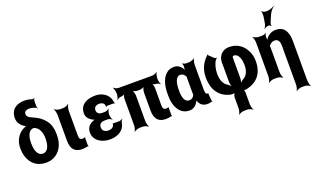

<svg xmlns="http://www.w3.org/2000/svg" viewBox="-102 -1412 3743 2269"><g transform="rotate(-20 1769.5 -277.0)"><path d="M283 -660C312 -660 338 -652 360 -643C367 -640 377 -630 380 -625L383 -627C379 -633 373 -645 373 -654V-725C373 -734 379 -748 385 -752L382 -755C378 -752 363 -750 356 -752C327 -761 300 -768 262 -768C164 -768 86 -721 86 -610C86 -548 124 -508 168 -483C173 -480 182 -475 187 -475L188 -479C183 -479 174 -476 168 -474C151 -468 135 -459 120 -449C67 -412 25 -347 25 -259V-249C25 -212 31 -178 41 -146C71 -55 142 10 256 10C292 10 325 3 353 -10C434 -49 486 -132 486 -256V-266C486 -335 470 -392 436 -438C402 -484 353 -520 288 -547C273 -553 262 -559 252 -564C236 -575 220 -588 220 -613C220 -648 251 -660 283 -660ZM252 -426H258C259 -426 260 -425 260 -425C310 -408 345 -350 345 -272V-262C345 -181 322 -104 256 -104C241 -104 227 -108 216 -116C182 -141 166 -195 166 -262V-272C166 -351 190 -423 252 -426Z M710 5C736 5 757 2 776 -3C780 -5 788 -3 791 0L792 -3C790 -6 787 -15 787 -20V-105C787 -110 790 -115 792 -118L789 -120C787 -118 784 -113 780 -113L774 -112L756 -110C727 -110 715 -125 715 -165V-478C715 -502 726 -539 736 -552L733 -554C721 -542 686 -528 664 -528H625C603 -528 567 -542 555 -554L554 -552C563 -539 574 -502 574 -478V-150C574 -47 618 5 710 5Z M1077 -96C1041 -96 1003 -114 1003 -160C1003 -210 1037 -223 1078 -223H1113C1129 -223 1156 -210 1164 -199L1166 -202C1158 -213 1148 -247 1148 -269V-272C1148 -293 1158 -327 1166 -338L1164 -341C1156 -330 1130 -317 1114 -317H1079C1044 -317 1013 -332 1013 -373C1013 -380 1014 -387 1016 -394C1025 -419 1049 -431 1078 -431C1104 -431 1134 -422 1143 -395C1145 -389 1147 -372 1146 -367L1149 -366C1151 -370 1157 -376 1162 -376H1243C1248 -376 1255 -371 1257 -368L1260 -371C1257 -375 1252 -382 1252 -388C1250 -409 1245 -427 1237 -444C1207 -503 1146 -538 1067 -538C1038 -538 1012 -535 988 -528C927 -511 872 -471 872 -384C872 -337 903 -304 939 -284C950 -277 969 -270 979 -269V-273C969 -274 950 -268 938 -262C894 -242 862 -207 862 -149C862 -124 866 -101 877 -82C910 -21 981 10 1066 10C1117 10 1164 -6 1197 -30C1224 -50 1248 -81 1255 -126C1257 -142 1269 -162 1277 -170L1275 -173C1267 -165 1248 -156 1235 -156H1155C1153 -156 1153 -158 1152 -159L1150 -157C1151 -156 1152 -153 1152 -151C1147 -111 1113 -96 1077 -96Z M1760 9C1786 9 1807 6 1826 0C1830 -2 1838 0 1841 3L1842 0C1840 -3 1837 -12 1837 -17V-105C1837 -108 1839 -111 1840 -113L1838 -115C1837 -114 1835 -110 1833 -110C1825 -108 1816 -107 1806 -107C1776 -107 1765 -122 1765 -162V-379C1765 -399 1756 -433 1745 -444L1742 -441C1751 -430 1777 -421 1794 -421C1810 -421 1835 -409 1844 -398L1846 -401C1838 -412 1829 -443 1829 -464V-478C1829 -502 1839 -539 1848 -552L1847 -554C1836 -542 1804 -528 1783 -528H1362C1341 -528 1310 -542 1299 -554L1297 -552C1306 -539 1317 -502 1317 -478V-464C1317 -444 1307 -412 1299 -401L1302 -398C1311 -409 1336 -421 1352 -421C1368 -421 1396 -430 1405 -441L1402 -444C1391 -433 1382 -398 1382 -378V-50C1382 -26 1371 11 1362 24L1363 26C1375 14 1410 0 1433 0H1471C1494 0 1529 14 1541 26L1542 24C1533 11 1523 -26 1523 -50V-371C1523 -395 1512 -435 1499 -447L1497 -445C1507 -432 1539 -421 1559 -421H1587C1607 -421 1640 -432 1650 -445L1648 -447C1635 -435 1624 -395 1624 -371V-147C1624 -44 1668 9 1760 9Z M2323 -107 2325 -104 2322 -106C2302 -109 2299 -140 2299 -171V-478C2299 -502 2309 -539 2318 -552L2317 -554C2305 -542 2269 -528 2246 -528H2208C2195 -528 2173 -537 2166 -545L2164 -542C2169 -535 2174 -510 2172 -497C2170 -482 2168 -458 2171 -446L2175 -447C2172 -457 2163 -475 2155 -486C2133 -516 2104 -538 2058 -538C2029 -538 2002 -531 1981 -518C1912 -475 1880 -382 1880 -260V-250C1880 -212 1883 -177 1891 -145C1912 -59 1964 10 2057 10C2106 10 2138 -14 2160 -48C2168 -59 2176 -77 2177 -87H2173C2172 -77 2179 -58 2185 -47C2204 -11 2236 10 2285 10C2304 10 2318 8 2332 2C2336 1 2343 2 2346 4L2348 0C2346 -1 2342 -8 2342 -13L2334 -102C2333 -105 2335 -108 2336 -110L2334 -112C2333 -111 2332 -107 2330 -107ZM2161 -360V-171C2161 -165 2162 -159 2162 -153C2162 -153 2162 -149 2163 -149V-153C2162 -153 2161 -149 2161 -149C2148 -121 2130 -104 2097 -104C2038 -104 2021 -172 2021 -250V-260C2021 -341 2037 -424 2098 -424C2127 -424 2145 -408 2157 -384C2158 -382 2163 -373 2164 -374L2163 -378C2162 -377 2161 -363 2161 -360Z M2542 -477 2487 -529C2485 -531 2483 -538 2482 -541H2478C2479 -538 2477 -532 2474 -529C2461 -518 2448 -505 2437 -490C2399 -441 2371 -377 2371 -291C2371 -129 2447 -34 2570 -2C2587 2 2625 3 2636 -5L2634 -8C2622 -1 2611 31 2611 50V183C2611 207 2600 244 2591 257L2592 259C2604 247 2639 233 2662 233H2700C2723 233 2758 247 2770 259L2771 257C2762 244 2752 207 2752 183V32C2752 21 2747 1 2740 -4L2738 -1C2743 4 2763 5 2773 4C2902 -22 2993 -105 2993 -273C2993 -321 2983 -363 2966 -397C2928 -477 2859 -536 2748 -536C2729 -536 2711 -532 2694 -525C2647 -505 2611 -461 2611 -392V-155C2611 -128 2620 -87 2630 -70L2633 -73C2625 -90 2602 -113 2583 -124C2536 -152 2512 -207 2512 -291C2514 -352 2528 -399 2548 -437C2553 -447 2568 -461 2575 -463L2574 -467C2567 -465 2550 -469 2542 -477ZM2770 -422C2783 -422 2795 -418 2805 -411C2835 -388 2852 -337 2852 -273C2852 -194 2825 -144 2778 -120C2760 -111 2738 -89 2730 -74L2733 -72C2744 -87 2752 -126 2752 -151V-396C2752 -414 2756 -422 2770 -422Z M3284 -424C3325 -424 3345 -394 3345 -338V153C3345 177 3334 214 3325 227L3327 229C3339 217 3373 203 3396 203H3435C3458 203 3492 217 3504 229L3505 227C3496 214 3486 177 3486 153V-338C3486 -463 3444 -538 3338 -538C3288 -538 3249 -515 3222 -484C3212 -473 3200 -456 3196 -445L3200 -443C3204 -454 3206 -474 3205 -489V-496C3203 -510 3210 -535 3217 -543L3215 -546C3207 -537 3184 -528 3170 -528H3124C3101 -528 3065 -542 3053 -554L3051 -552C3060 -539 3071 -502 3071 -478V-50C3071 -26 3060 11 3051 24L3053 26C3065 14 3099 0 3122 0H3161C3184 0 3218 14 3230 26L3232 24C3223 11 3212 -26 3212 -50V-362C3212 -366 3211 -383 3208 -385L3206 -382C3208 -380 3215 -387 3217 -390C3232 -410 3254 -424 3284 -424ZM3260 -742 3246 -654C3242 -633 3229 -604 3219 -594L3221 -591C3231 -601 3254 -613 3271 -613H3278C3287 -613 3305 -605 3308 -598L3311 -600C3306 -607 3309 -631 3314 -642L3349 -724C3363 -757 3395 -795 3416 -809L3414 -813C3395 -798 3352 -782 3322 -782H3301C3287 -782 3263 -793 3256 -803L3253 -801C3259 -791 3262 -759 3260 -742Z"/></g></svg>

Font: Asimov
Style: EdgeExtreme
Weight: 500
Designer: Google
Version: Version 2.000980: 2014